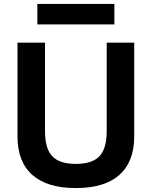

<svg xmlns="http://www.w3.org/2000/svg" viewBox="-20 -947 772 977"><path d="M69 -253V-730H209V-280Q209 -191 246 -152Q283 -113 366 -113Q449 -113 486 -152Q523 -191 523 -280V-730H663V-253Q663 -124 587.5 -57Q512 10 366 10Q220 10 144.5 -57Q69 -124 69 -253ZM170 -927H562V-823H170Z"/></svg>

Font: Enso
Style: Bold
Weight: 700
Designer: Coji Morishita
Foundry: UNDERFOREST DESIGN
Version: Version 1.000